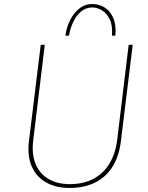

<svg xmlns="http://www.w3.org/2000/svg" viewBox="-20 -924 735 952"><path d="M145 -230Q136 -160 156.5 -111Q177 -62 221 -36.5Q265 -11 326 -11Q392 -11 441.5 -36.5Q491 -62 521.5 -111Q552 -160 561 -230L618 -702H638L580 -228Q571 -151 538.5 -98.5Q506 -46 452 -19Q398 8 324 8Q258 8 209.5 -19Q161 -46 137.5 -98.5Q114 -151 124 -228L182 -702H202ZM439 -904Q459 -904 480.5 -896Q502 -888 519.5 -869.5Q537 -851 546.5 -821Q556 -791 552 -747H535Q539 -797 524.5 -827.5Q510 -858 486 -872.5Q462 -887 438 -887Q406 -887 382 -867Q358 -847 343 -815Q328 -783 322 -747H304Q310 -790 328.5 -826Q347 -862 375.5 -883.5Q404 -905 439 -904Z"/></svg>

Font: Josefin Sans Thin Thin
Style: Italic
Weight: 250
Italic angle: -7°
Version: Version 2.000